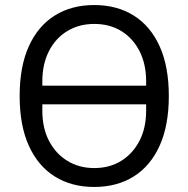

<svg xmlns="http://www.w3.org/2000/svg" viewBox="-20 -730 748 762"><path d="M354 12Q264 12 197.5 -29.5Q131 -71 94.5 -151.5Q58 -232 58 -349Q58 -466 94.5 -546.5Q131 -627 197.5 -668.5Q264 -710 354 -710Q444 -710 510.5 -668.5Q577 -627 613.5 -546.5Q650 -466 650 -349Q650 -232 613.5 -151.5Q577 -71 510.5 -29.5Q444 12 354 12ZM354 -63Q415 -63 461 -91.5Q507 -120 533.5 -171Q560 -222 560 -291V-342L605 -316H103L148 -341V-291Q148 -222 174.5 -171Q201 -120 247.5 -91.5Q294 -63 354 -63ZM354 -635Q294 -635 247.5 -607Q201 -579 174.5 -527.5Q148 -476 148 -407V-374L103 -390H605L560 -366V-407Q560 -476 533.5 -527.5Q507 -579 461 -607Q415 -635 354 -635Z"/></svg>

Font: IBM Plex Sans
Style: Regular
Weight: 400
Designer: Mike Abbink, Paul van der Laan, Pieter van Rosmalen
Foundry: Bold Monday
Version: Version 3.201